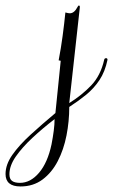

<svg xmlns="http://www.w3.org/2000/svg" viewBox="-194 -388 408 693"><path d="M-120 285Q-174 285 -174 240Q-174 206 -149.5 171Q-125 136 -84 98.5Q-43 61 6 20L25 -167Q25 -170 21 -169.5Q17 -169 18 -172Q26 -213 32 -258Q38 -303 42 -343Q53 -340 58 -340Q74 -340 86 -363Q88 -368 91 -368Q95 -368 94 -360L56 -16Q101 -44 135 -79.5Q169 -115 182 -172Q183 -178 189 -178Q194 -178 194 -172Q185 -129 165 -99Q145 -69 117.5 -46.5Q90 -24 56 -2Q56 50 46 101Q36 152 14.5 193.5Q-7 235 -40.5 260Q-74 285 -120 285ZM-122 272Q-84 272 -53 235.5Q-22 199 -8 133Q-3 107 0 84Q3 61 3 42Q-40 75 -77 109.5Q-114 144 -137 177Q-160 210 -160 241Q-160 258 -150.5 265Q-141 272 -122 272Z"/></svg>

Font: Updock
Style: Regular
Weight: 400
Designer: Robert E. Leuschke
Foundry: Robert E. Leuschke
Version: Version 1.010; ttfautohint (v1.8.4.7-5d5b)